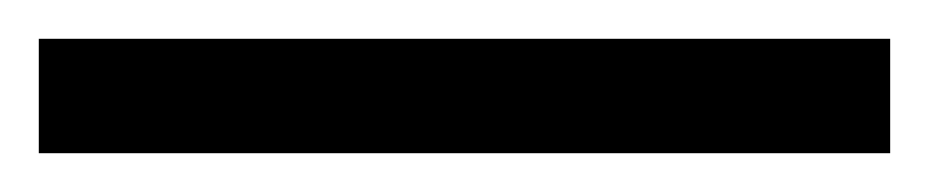

<svg xmlns="http://www.w3.org/2000/svg" viewBox="-25 -839 479 99"><path d="M-5 -760H434V-819H-5Z"/></svg>

Font: Noto Serif Georgian SemiCondensed ExtraBold
Style: Regular
Weight: 800
Width: 4
Designer: Monotype Design Team, Akaki Razmadze
Foundry: Google LLC
Version: Version 2.003